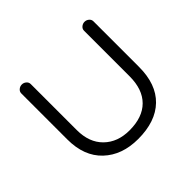

<svg xmlns="http://www.w3.org/2000/svg" viewBox="-136 -708 894 894"><g transform="rotate(-45 310.5 -261.5)"><path d="M308 20Q202 20 137.5 -41Q73 -102 73 -212V-515Q73 -527 82.5 -535Q92 -543 104 -543Q116 -543 125.5 -535Q135 -527 135 -515V-212Q135 -130 182.5 -83.5Q230 -37 308 -37Q394 -37 440 -83Q486 -129 486 -215V-515Q486 -527 495.5 -535Q505 -543 517 -543Q529 -543 538.5 -535Q548 -527 548 -515V-215Q548 -101 485.5 -40.5Q423 20 308 20Z"/></g></svg>

Font: Hoogli Medium
Style: Regular
Weight: 500
Designer: Anand Singh Naorem
Foundry: Brand New Type
Version: Version 1.00 b007